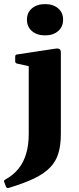

<svg xmlns="http://www.w3.org/2000/svg" viewBox="-58 -749 391 950"><path d="M84.2 -86V-311.3H243.1V-86ZM-36.8 152.4Q-41.4 144.3 -31.8 139.4Q7.8 117.6 33.2 86.1Q58.7 54.6 71.4 11.6Q84.2 -31.3 84.2 -86H243.1Q243.1 -31.7 231.2 8.5Q219.4 48.7 190.3 79.2Q161.2 109.7 111.2 133.8Q61.1 157.9 -15.3 181Q-23.9 183.2 -28.4 174.8ZM84.2 -311.3V-462L103.4 -417.3L26.8 -434.3Q17.2 -436.4 17.2 -446.4V-469Q17.2 -479.2 27.2 -479.6L213 -507.8Q229.3 -510.4 236.2 -506.3Q243.1 -502.2 243.1 -488V-311.3ZM165.1 -573.9Q124.8 -573.9 100.1 -595.2Q75.3 -616.5 75.3 -651.6Q75.3 -686.8 100.1 -707.7Q124.8 -728.7 165.1 -728.7Q205.1 -728.7 229.7 -707.7Q254.2 -686.8 254.2 -651.6Q254.2 -616.5 229.7 -595.2Q205.1 -573.9 165.1 -573.9Z"/></svg>

Font: Hahmlet
Style: Regular
Weight: 400
Designer: Minjoo Ham & Mark Frömberg
Foundry: hypertype
Version: Version 1.002